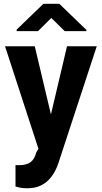

<svg xmlns="http://www.w3.org/2000/svg" viewBox="-20 -770 531 1003"><path d="M248 -676.3 178.7 -607.4H66.9V-615.2L206.5 -750H290L431.2 -613.8V-607.4H317.9ZM330.1 -528.3H485.4L286.1 79.1Q279.8 99.6 268.1 122.6Q256.3 145.5 237.5 166.3Q218.8 187 190.7 200.2Q162.6 213.4 122.6 213.4Q103 213.4 89.8 211.2Q76.7 209 61 204.1V92.8H80.1Q119.1 92.8 139.9 76.9Q160.6 61 168.9 27.8L180.7 6.8L6.3 -528.3H161.6L246.1 -172.4Z"/></svg>

Font: Robert Sans Black
Style: Regular
Weight: 900
Designer: Christian Robertson (extended by Adam Twardoch)
Foundry: Google
Version: Version 12.135;April 2, 2019;FontCreator 11.5.0.2425 64-bit;